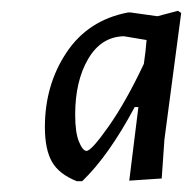

<svg xmlns="http://www.w3.org/2000/svg" viewBox="-20 -668 355 355"><path d="M315 -644 284 -410 279 -338 219 -334 236 -471V-470H229Q181 -380 132 -333H122Q89 -346 76 -369Q63 -392 63 -433Q63 -511 103 -571Q143 -631 217 -645H221L271 -638L309 -648ZM246 -550 249 -573 251 -594 209 -601Q167 -600 143 -559Q119 -518 119 -456Q119 -423 126 -406Q133 -389 140 -389Q149 -389 181 -434.5Q213 -480 246 -550Z"/></svg>

Font: Alegreya Sans SC
Style: Italic
Weight: 400
Italic angle: -7°
Designer: Juan Pablo del Peral
Foundry: Huerta Tipografica
Version: Version 2.008; ttfautohint (v1.6)